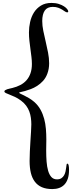

<svg xmlns="http://www.w3.org/2000/svg" viewBox="-20 -975 501 1305"><path d="M330.1 -955.1Q357.9 -955.1 379.2 -948.2Q400.4 -941.4 414.8 -932.1Q429.2 -922.9 436.5 -913.3Q443.8 -903.8 443.8 -897.9Q443.8 -891.1 437 -891.1Q429.7 -891.1 421.6 -897Q413.6 -902.8 402.3 -909.7Q391.1 -916.5 375.7 -922.4Q360.4 -928.2 338.9 -928.2Q301.3 -928.2 284.2 -903.1Q267.1 -877.9 267.1 -832Q267.1 -800.3 274.4 -764.9Q281.7 -729.5 290.5 -692.4Q299.3 -655.3 306.6 -617.7Q314 -580.1 314 -544.9Q314 -506.3 301.8 -474.1Q291 -445.3 272.5 -425Q253.9 -404.8 232.4 -391.1Q210.9 -377.4 189.2 -369.4Q167.5 -361.3 149.9 -356.4Q132.3 -351.6 121.1 -349.4Q109.9 -347.2 109.9 -345.2Q109.9 -342.3 119.6 -337.6Q129.4 -333 144.5 -325.7Q159.7 -318.4 177.7 -307.6Q195.8 -296.9 212.9 -282.2Q239.3 -258.8 255.4 -229.5Q271.5 -200.2 280.3 -167.2Q289.1 -134.3 292 -98.6Q294.9 -63 294.9 -27.8Q294.9 -8.3 294.4 11Q293.9 30.3 293.9 48.8Q293.9 87.9 296.6 123.3Q299.3 158.7 307.1 185.5Q314.9 212.4 329.3 228.3Q343.8 244.1 367.2 244.1Q385.7 244.1 397.2 236.3Q408.7 228.5 415.5 216.6Q422.4 204.6 425.3 190.7Q428.2 176.8 429.7 164.8Q431.2 152.8 432.4 145Q433.6 137.2 437 137.2Q443.8 137.2 446.5 148.9Q449.2 160.6 449.2 179.2Q449.2 213.9 441.2 238.5Q433.1 263.2 418.2 279.1Q403.3 294.9 382.3 302.5Q361.3 310.1 335.9 310.1Q293.9 310.1 264.6 297.4Q235.4 284.7 216.8 260Q198.2 235.4 189.7 200Q181.2 164.6 181.2 119.1Q181.2 89.8 182.9 54.4Q184.6 19 186.8 -15.4Q189 -49.8 190.9 -80.1Q192.9 -110.4 192.9 -129.9Q192.9 -151.9 189.9 -173.8Q187 -195.8 179.4 -216.6Q171.9 -237.3 158.2 -256.1Q144.5 -274.9 123 -291Q101.6 -307.1 81.3 -316.4Q61 -325.7 45.2 -331.8Q29.3 -337.9 19.5 -342.5Q9.8 -347.2 9.8 -354Q9.8 -358.4 15.4 -362.1Q21 -365.7 29.1 -368.4Q37.1 -371.1 46.6 -373Q56.2 -375 64 -377Q93.8 -384.3 118.4 -397.2Q143.1 -410.2 160.4 -429.9Q177.7 -449.7 187.3 -477.1Q196.8 -504.4 196.8 -540Q196.8 -563.5 193.6 -589.1Q190.4 -614.7 186.8 -642.1Q183.1 -669.4 179.9 -697.8Q176.8 -726.1 176.8 -754.9Q176.8 -790 184.8 -825.9Q192.9 -861.8 210.9 -890.4Q229 -918.9 258.3 -937Q287.6 -955.1 330.1 -955.1Z"/></svg>

Font: Henny Penny
Style: Regular
Weight: 400
Version: Version 1.001